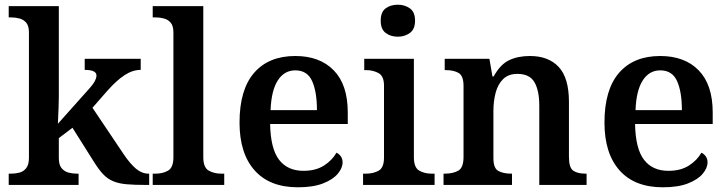

<svg xmlns="http://www.w3.org/2000/svg" viewBox="-20 -786 3095 816"><path d="M17 0V-48H28Q46 -48 63 -52.5Q80 -57 91.5 -71.5Q103 -86 103 -116V-648Q103 -676 91.5 -689.5Q80 -703 62.5 -707.5Q45 -712 28 -712H17V-760H230V-375Q230 -357 229 -330.5Q228 -304 227 -283Q226 -262 226 -260L351 -400Q375 -426 382.5 -440.5Q390 -455 390 -465Q390 -489 340 -489V-536H578V-489Q544 -489 510 -467Q476 -445 437 -401L373 -328L506 -130Q533 -90 558 -69Q583 -48 611 -48H614V0H600Q550 0 517 -3Q484 -6 460.5 -16Q437 -26 418.5 -45.5Q400 -65 380 -97L288 -243L230 -199V-114Q230 -85 242 -71Q254 -57 271 -52.5Q288 -48 306 -48H314V0Z M629 0V-48H642Q672 -48 694.5 -61Q717 -74 717 -118V-648Q717 -676 705.5 -689.5Q694 -703 676.5 -707.5Q659 -712 642 -712H629V-760H844V-118Q844 -74 867 -61Q890 -48 920 -48H933V0Z M1246 10Q1126 10 1062 -62Q998 -134 998 -265Q998 -405 1060 -476.5Q1122 -548 1235 -548Q1339 -548 1398.5 -487Q1458 -426 1458 -308V-259H1128Q1130 -154 1166 -107Q1202 -60 1270 -60Q1322 -60 1357 -82.5Q1392 -105 1410 -137Q1421 -132 1428.5 -121.5Q1436 -111 1436 -96Q1436 -72 1415.5 -47.5Q1395 -23 1353 -6.5Q1311 10 1246 10ZM1327 -318Q1327 -396 1306.5 -441.5Q1286 -487 1235 -487Q1188 -487 1160.5 -444Q1133 -401 1130 -318Z M1671 -630Q1640 -630 1619 -646Q1598 -662 1598 -698Q1598 -735 1619 -750.5Q1640 -766 1671 -766Q1700 -766 1722 -750.5Q1744 -735 1744 -698Q1744 -662 1722 -646Q1700 -630 1671 -630ZM1523 0V-48H1536Q1566 -48 1589 -60.5Q1612 -73 1612 -116V-422Q1612 -463 1588.5 -475.5Q1565 -488 1536 -488H1528V-536H1739V-118Q1739 -74 1761.5 -61Q1784 -48 1814 -48H1827V0Z M1865 0V-48H1871Q1905 -48 1927.5 -60.5Q1950 -73 1950 -119V-421Q1950 -464 1929 -476Q1908 -488 1875 -488H1870V-536H2060L2073 -461H2078Q2106 -512 2143.5 -530Q2181 -548 2232 -548Q2311 -548 2354.5 -501.5Q2398 -455 2398 -353V-120Q2398 -73 2416.5 -60.5Q2435 -48 2468 -48H2473V0H2272V-336Q2272 -401 2251.5 -436.5Q2231 -472 2179 -472Q2141 -472 2118.5 -450Q2096 -428 2086.5 -392Q2077 -356 2077 -314V-114Q2077 -71 2098 -59.5Q2119 -48 2152 -48H2156V0Z M2797 10Q2677 10 2613 -62Q2549 -134 2549 -265Q2549 -405 2611 -476.5Q2673 -548 2786 -548Q2890 -548 2949.5 -487Q3009 -426 3009 -308V-259H2679Q2681 -154 2717 -107Q2753 -60 2821 -60Q2873 -60 2908 -82.5Q2943 -105 2961 -137Q2972 -132 2979.5 -121.5Q2987 -111 2987 -96Q2987 -72 2966.5 -47.5Q2946 -23 2904 -6.5Q2862 10 2797 10ZM2878 -318Q2878 -396 2857.5 -441.5Q2837 -487 2786 -487Q2739 -487 2711.5 -444Q2684 -401 2681 -318Z"/></svg>

Font: Noto Serif Hentaigana SemiBold
Style: Regular
Weight: 600
Designer: Kazuhiro Yamada
Foundry: nipponia
Version: Version 1.000; ttfautohint (v1.8.4.7-5d5b)